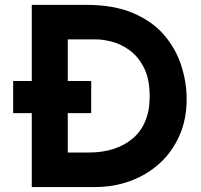

<svg xmlns="http://www.w3.org/2000/svg" viewBox="-20 -756 811 776"><path d="M108.4 0V-736.3H329.1Q440.4 -736.3 518.1 -703.1Q595.7 -669.9 643.1 -614.7Q690.4 -559.6 712.4 -491.7Q734.4 -423.8 734.4 -355.5Q734.4 -273.4 705.1 -207.5Q675.8 -141.6 624.5 -95.2Q573.2 -48.8 506.3 -24.4Q439.5 0 364.3 0ZM253.9 -139.6H339.8Q394.5 -139.6 439.5 -154.3Q484.4 -168.9 517.1 -196.8Q549.8 -224.6 567.4 -267.1Q585 -309.6 585 -365.2Q585 -437.5 561.5 -482.9Q538.1 -528.3 503.4 -553.2Q468.8 -578.1 432.6 -587.4Q396.5 -596.7 372.1 -596.7H253.9ZM33.2 -428.7H348.6V-298.8H33.2Z"/></svg>

Font: Josefin Sans CFJ
Style: Bold
Weight: 700
Designer: Santiago Orozco
Foundry: Typemade
Version: Version 2.001